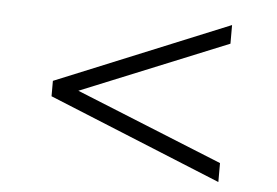

<svg xmlns="http://www.w3.org/2000/svg" viewBox="-43 -616 919 636"><g transform="rotate(5 416.5 -298.0)"><path d="M704.1 -37.1 128.9 -272V-323.2L704.1 -559.1V-497.1L215.8 -297.9L704.1 -100.1Z"/></g></svg>

Font: Ezra SIL
Style: Regular
Weight: 400
Designer: Development by SIL's NRSI team. OpenType tables by Ralph Hancock ( hancock@dircon.co.uk )
Foundry: SIL International, Version 2.51: 2007
Version: Version 2.51, 2007